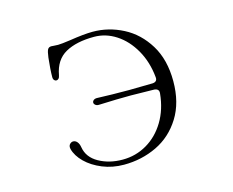

<svg xmlns="http://www.w3.org/2000/svg" viewBox="-98 -842 1196 984"><g transform="rotate(-15 500.0 -350.0)"><path d="M200 -158Q200 -169 207.5 -176Q215 -183 224 -183Q236 -183 245 -172.5Q254 -162 257 -143Q266 -88 320.5 -57.5Q375 -27 446 -27Q516 -27 575 -61.5Q634 -96 672 -159Q710 -222 718 -305Q721 -330 694 -332Q618 -334 571 -334Q499 -334 403 -330Q390 -329 382.5 -335Q375 -341 375 -348Q375 -356 382.5 -361.5Q390 -367 403 -366Q475 -363 570 -363Q617 -363 695 -365Q721 -367 718 -392Q710 -474 673.5 -538Q637 -602 582.5 -637.5Q528 -673 466 -673Q372 -673 314 -640.5Q256 -608 242 -530Q240 -518 234.5 -512.5Q229 -507 223 -507Q216 -507 211 -512.5Q206 -518 206 -527Q206 -569 213 -631Q217 -663 223 -673Q229 -683 242 -683Q248 -683 257 -682Q266 -681 278 -681Q295 -681 344 -688Q420 -700 466 -700Q550 -700 626.5 -660.5Q703 -621 751.5 -542Q800 -463 800 -349Q800 -235 750.5 -156Q701 -77 620.5 -38.5Q540 0 446 0Q385 0 332.5 -21.5Q280 -43 245.5 -77Q211 -111 201 -149Q200 -152 200 -158Z"/></g></svg>

Font: Hina Mincho
Style: Regular
Weight: 400
Designer: satsuyako
Foundry: satsuyako
Version: Version 1.100